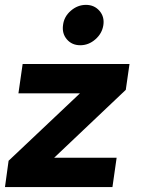

<svg xmlns="http://www.w3.org/2000/svg" viewBox="-30 -760 573 780"><path d="M226.1 -658.2Q230 -692.4 257.6 -716.3Q285.2 -740.2 319.1 -740.2Q353 -740.2 374 -716.1Q395 -691.9 389.9 -658Q384.8 -624 357.4 -600.1Q330.1 -576.2 296.1 -576.2Q262.2 -576.2 241.7 -600.1Q221.2 -624 226.1 -658.2ZM4.9 -106.9 294.9 -380.9H44.9L62 -500H496.1L481 -395L189.9 -119.1H443.8L426.8 0H-9.8Z"/></svg>

Font: Oakes Grotesk
Style: Bold Italic
Weight: 700
Designer: Samuel Oakes
Foundry: Samuel Oakes
Version: Version 1.0 | wf-rip DC20170320